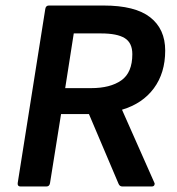

<svg xmlns="http://www.w3.org/2000/svg" viewBox="-20 -675 640 695"><path d="M54 0Q43 0 44 -12L144 -643Q146 -655 157 -655H355Q469 -655 523.5 -612.5Q578 -570 578 -492Q578 -411 537 -355.5Q496 -300 422 -278V-277L539 -13Q541 -9 538.5 -4.5Q536 0 529 0H423Q413 0 409 -10L302 -262H201L161 -12Q159 0 148 0ZM216 -356H310Q379 -356 419 -384Q459 -412 459 -479Q459 -520 431.5 -537Q404 -554 346 -554H247Z"/></svg>

Font: Sofia Sans
Style: Bold Italic
Weight: 700
Italic angle: -9°
Designer: Botio Nikoltchev, Ani Petrova
Foundry: lettersoup
Version: Version 4.101; ttfautohint (v1.8.4.7-5d5b)